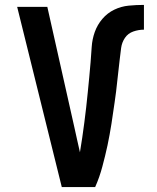

<svg xmlns="http://www.w3.org/2000/svg" viewBox="-20 -763 640 783"><path d="M232 0 50 -735H173L283 -245Q289 -219 294.5 -193Q300 -167 306 -142Q311 -172 315.5 -202.5Q320 -233 324 -264Q328 -295 331.5 -325.5Q335 -356 338 -387Q341 -418 344 -448.5Q347 -479 349.5 -510Q352 -541 354 -572Q356 -603 366.5 -632.5Q377 -662 397.5 -686Q418 -710 446 -723.5Q474 -737 505 -740Q536 -743 567 -743V-642Q545 -642 523.5 -634.5Q502 -627 489.5 -608.5Q477 -590 474 -567.5Q471 -545 468.5 -523Q466 -501 463.5 -479Q461 -457 458.5 -434.5Q456 -412 453.5 -390Q451 -368 447.5 -346Q444 -324 441 -302Q438 -280 434.5 -258Q431 -236 427 -214Q423 -192 418.5 -170.5Q414 -149 408.5 -127Q403 -105 397.5 -84Q392 -63 384.5 -41.5Q377 -20 368 0Z"/></svg>

Font: Iosevka Aile
Style: Bold
Weight: 700
Designer: Belleve Invis
Foundry: Belleve Invis
Version: Version 28.0.1; ttfautohint (v1.8.4)